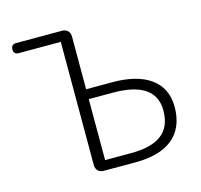

<svg xmlns="http://www.w3.org/2000/svg" viewBox="-105 -844 1003 958"><g transform="rotate(-15 396.0 -364.5)"><path d="M275 -338V-41C275 -16 291 0 316 0H481C644 0 740 -71 740 -217C740 -354 631 -416 473 -416H336V-688C336 -713 320 -729 295 -729H184H58C41 -729 32 -720 32 -703C32 -686 41 -677 58 -677H275ZM336 -207V-365H461C603 -365 681 -317 681 -215C681 -100 609 -50 469 -50H402H336Z"/></g></svg>

Font: GenSenRounded2 TW L
Style: Regular
Weight: 300
Version: Version 2.100;PS 2.1;hotconv 16.6.51;makeotf.lib2.5.65220 DE